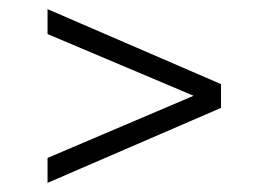

<svg xmlns="http://www.w3.org/2000/svg" viewBox="-20 -590 588 420"><path d="M84 -190V-244.5L403.5 -380.5L84 -515.5V-570L463.5 -406V-354Z"/></svg>

Font: Encode Sans SemiExpanded SemiExpanded Light
Style: Regular
Weight: 300
Width: 6
Designer: Multiple Designers
Foundry: Impallari Type
Version: Version 3.000; ttfautohint (v1.8.3) -l 8 -r 50 -G 200 -x 14 